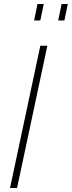

<svg xmlns="http://www.w3.org/2000/svg" viewBox="-20 -937 358 957"><path d="M181 -709H216L65 0H30ZM150 -835 167 -917H198L181 -835ZM270 -835 287 -917H318L301 -835Z"/></svg>

Font: Raleway ExtraLight
Style: Italic
Weight: 200
Italic angle: -12°
Designer: Matt McInerney, Pablo Impallari, Rodrigo Fuenzalida
Foundry: Matt McInerney, Pablo Impallari, Rodrigo Fuenzalida
Version: Version 4.026